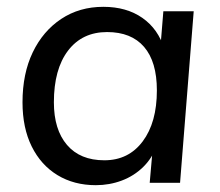

<svg xmlns="http://www.w3.org/2000/svg" viewBox="-20 -536 644 563"><path d="M261 7Q197 7 148.5 -22.5Q100 -52 73 -106.5Q46 -161 46 -236Q46 -320 76 -382.5Q106 -445 159.5 -480.5Q213 -516 283 -516Q351 -516 397.5 -483.5Q444 -451 462 -392L449 -380L459 -503H548L508 0H419L430 -126L440 -110Q427 -73 400 -46.5Q373 -20 337 -6.5Q301 7 261 7ZM286 -66Q357 -66 398.5 -121.5Q440 -177 440 -271Q440 -355 402.5 -398.5Q365 -442 294 -442Q221 -442 179.5 -387.5Q138 -333 138 -236Q138 -156 176.5 -111Q215 -66 286 -66Z"/></svg>

Font: Muli Medium
Style: Italic
Weight: 500
Italic angle: -4.541°
Designer: Vernon Adams
Foundry: Vernon Adams
Version: Version 2.100; ttfautohint (v1.8.1.43-b0c9)